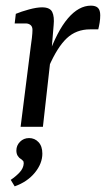

<svg xmlns="http://www.w3.org/2000/svg" viewBox="-20 -449 377 680"><path d="M53 0 89 -285Q91 -297 93 -315Q95 -333 95 -343Q95 -355 88 -360.5Q81 -366 71 -366H32L36 -400Q55 -408 82.5 -415.5Q110 -423 129 -423Q157 -423 165 -406.5Q173 -390 170 -360L163 -276L132 0ZM149 -246Q182 -339 220.5 -384Q259 -429 302 -429Q319 -429 327 -421Q335 -413 335 -395Q335 -382 333 -369.5Q331 -357 328 -345H299Q250 -345 216.5 -313.5Q183 -282 153 -213ZM32 211 18 188Q36 176 49.5 161.5Q63 147 64 130Q64 123 61.5 120.5Q59 118 54 114Q47 110 42.5 102.5Q38 95 38 84Q38 66 51 53Q64 40 83 40Q103 40 116.5 54.5Q130 69 130 95Q130 130 103.5 162.5Q77 195 32 211Z"/></svg>

Font: Rasa
Style: Italic
Weight: 400
Italic angle: -7.10001°
Designer: Anna Giedrys (Yrsa+Rasa design), David Brezina (Yrsa art-direction, Rasa art-direction, design)
Foundry: Rosetta Type Foundry
Version: Version 2.004